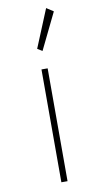

<svg xmlns="http://www.w3.org/2000/svg" viewBox="-89 -818 440 858"><g transform="rotate(-10 131.5 -389.0)"><path d="M117.5 0H145.5V-512H117.5ZM136.5 -592.5 217 -758 185.5 -778.5 114.5 -606Z"/></g></svg>

Font: Spartan Thin
Style: Regular
Weight: 100
Designer: Matt Bailey, Mirko Velimirovic
Foundry: Matt Bailey
Version: Version 1.003; ttfautohint (v1.8.3)